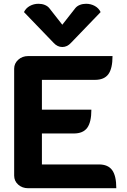

<svg xmlns="http://www.w3.org/2000/svg" viewBox="-20 -997 671 1017"><path d="M55 -633Q55 -661 76.5 -680.5Q98 -700 129 -700H576Q576 -634 554 -604Q532 -574 483 -574H202V-416H464Q464 -350 442 -320Q420 -290 371 -290H202V-126H504Q552 -126 574 -96Q596 -66 596 0H129Q98 0 76.5 -19Q55 -38 55 -67ZM379 -954Q388 -965 403 -971Q418 -977 436 -977Q461 -977 482 -965.5Q503 -954 513 -933L356 -770Q336 -748 310 -748Q284 -748 264 -770L107 -933Q117 -954 138 -965.5Q159 -977 184 -977Q202 -977 217 -971Q232 -965 241 -954L310 -866Z"/></svg>

Font: K2D ExtraBold
Style: Regular
Weight: 800
Designer: Katatrad Aksorn Co.,Ltd.
Foundry: Cadson Demak Co.,Ltd.
Version: Version 1.000; ttfautohint (v1.6)